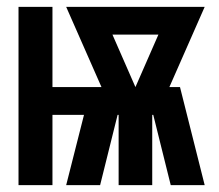

<svg xmlns="http://www.w3.org/2000/svg" viewBox="-20 -540 640 560"><path d="M34 0V-520H133V-286H276L173 -520H577L474 -286H505L577 0H478L427 -205H424V0H326V-205H323L272 0H173L225 -205H133V0ZM375 -286 442 -439H308Z"/></svg>

Font: Iosevka Custom Heavy Extended
Style: Regular
Weight: 900
Width: 7
Monospace: yes
Designer: Belleve Invis
Foundry: Belleve Invis
Version: Version 11.2.4; ttfautohint (v1.8.4)